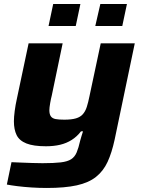

<svg xmlns="http://www.w3.org/2000/svg" viewBox="-20 -725 702 953"><path d="M212 208Q174 208 136 205.5Q98 203 66 199Q34 195 14 191L37 80Q59 81 85 82Q111 83 139 84Q167 85 191 85Q248 85 281.5 81Q315 77 333 65.5Q351 54 360.5 31.5Q370 9 378 -27Q381 -38 385 -51Q389 -64 392 -73H382Q362 -47 336 -30.5Q310 -14 278.5 -6.5Q247 1 208 1Q146 1 111 -13Q76 -27 62.5 -54.5Q49 -82 49 -123Q49 -144 53 -174.5Q57 -205 64 -236L122 -510H291L237 -251Q233 -236 229 -213Q225 -190 225 -178Q225 -158 232.5 -147.5Q240 -137 256 -134Q272 -131 299 -131Q335 -131 357 -137.5Q379 -144 391.5 -158.5Q404 -173 411 -195Q418 -217 424 -247L480 -510H649L549 -32Q535 33 514 78.5Q493 124 456.5 153Q420 182 361 195Q302 208 212 208ZM453 -596 478 -705H610L587 -596ZM221 -596 244 -705H379L356 -596Z"/></svg>

Font: Saira Thin Expanded
Style: Bold Italic
Weight: 700
Width: 7
Italic angle: -12°
Version: Version 1.101